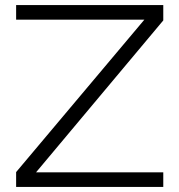

<svg xmlns="http://www.w3.org/2000/svg" viewBox="-20 -742 711 762"><path d="M628 -661 123 -58H628V0H44V-59L553 -664H44V-722H628Z"/></svg>

Font: SUIT Light
Style: Regular
Weight: 300
Designer: Sunn Youn; Korean Glyphs from Source Han Sans (Sandoll Communications; Soo-young Jang, Joo-yeon Kang)
Foundry: Sunn
Version: Version 1.006